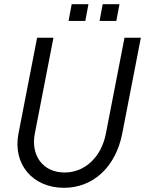

<svg xmlns="http://www.w3.org/2000/svg" viewBox="-20 -880 692 916"><path d="M285 16C425 16 532 -84 563 -242L652 -700H574L485 -242C463 -130 385 -57 288 -57C186 -57 126 -137 146 -242L235 -700H157L68 -242C40 -97 136 16 285 16ZM455 -780H535L550 -860H470ZM307 -780H387L402 -860H322Z"/></svg>

Font: Uncut Sans
Style: Italic
Weight: 400
Italic angle: -11°
Designer: Kasper Nordkvist
Foundry: UNCUT.wtf
Version: Version 1.304;Glyphs 3.2 (3246)